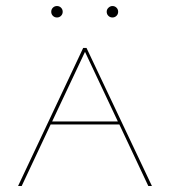

<svg xmlns="http://www.w3.org/2000/svg" viewBox="-20 -617 564 637"><path d="M150 -578Q150 -586 155.5 -591.5Q161 -597 169 -597Q177 -597 182.5 -591.5Q188 -586 188 -578Q188 -570 182.5 -564.5Q177 -559 169 -559Q161 -559 155.5 -564.5Q150 -570 150 -578ZM334 -578Q334 -586 340 -591.5Q346 -597 353 -597Q361 -597 366.5 -591.5Q372 -586 372 -578Q372 -570 366.5 -564.5Q361 -559 353 -559Q345 -559 339.5 -564.5Q334 -570 334 -578ZM376 -204H148L52 0H40L256 -458H267L484 0H472ZM371 -214 262 -445 153 -214Z"/></svg>

Font: Ysabeau SC Hairline
Style: Regular
Weight: 100
Designer: Christian Thalmann (Catharsis Fonts)
Version: Version 0.003